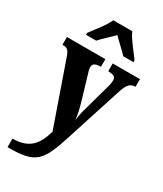

<svg xmlns="http://www.w3.org/2000/svg" viewBox="-243 -855 998 1173"><g transform="rotate(30 255.5 -269.0)"><path d="M92 -619V-606H164C185 -631 232 -672 259 -700C285 -673 336 -628 355 -606H427V-619C400 -657 345 -721 326 -766H192C174 -721 119 -657 92 -619ZM20 168V228H38C219 228 251 181 311 -4L442 -411C459 -463 478 -481 510 -482H513V-536H321V-482L325 -481C359 -479 375 -473 375 -448C375 -433 370 -407 365 -393L313 -205C306 -182 300 -153 296 -122C294 -149 286 -190 272 -237L224 -399C218 -417 213 -434 213 -448C213 -470 228 -482 265 -482H269V-536H-2V-481H3C29 -481 42 -474 56 -435L211 9C184 104 142 168 20 168Z"/></g></svg>

Font: Noto Serif Condensed ExtraBold
Style: Regular
Weight: 800
Width: 3
Designer: Monotype Design Team
Foundry: Monotype Imaging Inc.
Version: Version 2.013